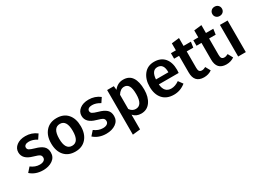

<svg xmlns="http://www.w3.org/2000/svg" viewBox="-33 -1681 3765 2783"><g transform="rotate(-30 1849.0 -289.5)"><path d="M244 -544Q351 -544 432 -481L382 -406Q314 -449 249 -449Q211 -449 190 -434.5Q169 -420 169 -396Q169 -369 191 -354Q213 -339 280 -320Q366 -297 407.5 -259Q449 -221 449 -153Q449 -74 385 -29.5Q321 15 226 15Q99 15 15 -60L79 -132Q148 -80 223 -80Q266 -80 291.5 -97Q317 -114 317 -144Q317 -177 294.5 -193Q272 -209 197 -230Q40 -273 40 -390Q40 -457 96.5 -500.5Q153 -544 244 -544Z M767 -544Q884 -544 949.5 -469.5Q1015 -395 1015 -265Q1015 -138 948.5 -61.5Q882 15 766 15Q649 15 583 -59.5Q517 -134 517 -265Q517 -391 584 -467.5Q651 -544 767 -544ZM767 -447Q652 -447 652 -265Q652 -82 766 -82Q880 -82 880 -265Q880 -447 767 -447Z M1302 -544Q1409 -544 1490 -481L1440 -406Q1372 -449 1307 -449Q1269 -449 1248 -434.5Q1227 -420 1227 -396Q1227 -369 1249 -354Q1271 -339 1338 -320Q1424 -297 1465.5 -259Q1507 -221 1507 -153Q1507 -74 1443 -29.5Q1379 15 1284 15Q1157 15 1073 -60L1137 -132Q1206 -80 1281 -80Q1324 -80 1349.5 -97Q1375 -114 1375 -144Q1375 -177 1352.5 -193Q1330 -209 1255 -230Q1098 -273 1098 -390Q1098 -457 1154.5 -500.5Q1211 -544 1302 -544Z M1881 -544Q1981 -544 2029 -471Q2077 -398 2077 -266Q2077 -141 2021.5 -63Q1966 15 1868 15Q1784 15 1735 -43V204L1607 218V-529H1719L1726 -464Q1787 -544 1881 -544ZM1832 -83Q1943 -83 1943 -265Q1943 -362 1918 -405Q1893 -448 1843 -448Q1779 -448 1735 -376V-138Q1772 -83 1832 -83Z M2632 -277Q2632 -267 2629 -225H2297Q2309 -82 2427 -82Q2491 -82 2559 -129L2612 -56Q2524 15 2416 15Q2295 15 2229.5 -59Q2164 -133 2164 -261Q2164 -385 2226.5 -464.5Q2289 -544 2399 -544Q2510 -544 2571 -473.5Q2632 -403 2632 -277ZM2505 -308V-314Q2505 -453 2402 -453Q2307 -453 2297 -308Z M3005 -107 3050 -25Q2994 15 2917 15Q2758 13 2758 -158V-437H2675V-529H2758V-646L2886 -661V-529H3009L2996 -437H2886V-161Q2886 -122 2899.5 -105Q2913 -88 2942 -88Q2971 -88 3005 -107Z M3380 -107 3425 -25Q3369 15 3292 15Q3133 13 3133 -158V-437H3050V-529H3133V-646L3261 -661V-529H3384L3371 -437H3261V-161Q3261 -122 3274.5 -105Q3288 -88 3317 -88Q3346 -88 3380 -107Z M3558 -797Q3594 -797 3616.5 -774.5Q3639 -752 3639 -719Q3639 -686 3616.5 -664Q3594 -642 3558 -642Q3523 -642 3500.5 -664Q3478 -686 3478 -719Q3478 -752 3500.5 -774.5Q3523 -797 3558 -797ZM3623 -529V0H3495V-529Z"/></g></svg>

Font: FiraGO Medium
Style: Regular
Weight: 500
Designer: bBox Type
Foundry: bBox Type GmbH
Version: Version 1.001;PS 001.001;hotconv 1.0.88;makeotf.lib2.5.64775